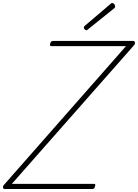

<svg xmlns="http://www.w3.org/2000/svg" viewBox="-66 -1274 930 1294"><path d="M-36 0Q-41 0 -43.5 -4Q-46 -8 -46 -14Q-46 -20 -42 -25L783 -963H284Q274 -963 271.5 -967Q269 -971 273 -982Q275 -991 279.5 -994.5Q284 -998 293 -998H833Q840 -998 843 -989Q846 -980 839 -971L14 -35H564Q575 -35 576 -30.5Q577 -26 574 -18Q573 -8 568 -4Q563 0 553 0ZM517 -1070Q511 -1070 505 -1076Q499 -1082 499 -1087Q499 -1089 500 -1092Q501 -1095 503 -1098L677 -1246Q680 -1249 683 -1251.5Q686 -1254 689 -1254Q694 -1254 699 -1250.5Q704 -1247 707 -1241.5Q710 -1236 710 -1230Q710 -1228 709.5 -1225.5Q709 -1223 706 -1220L528 -1077Q524 -1074 522 -1072Q520 -1070 517 -1070Z"/></svg>

Font: Playwrite MX Thin
Style: Regular
Weight: 250
Designer: Veronika Burian, José Scaglione
Foundry: TypeTogether
Version: Version 1.002